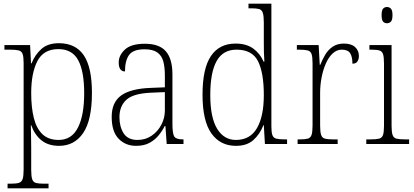

<svg xmlns="http://www.w3.org/2000/svg" viewBox="-20 -780 2244 1040"><path d="M21 240V215H39Q67 215 82 210.5Q97 206 102.5 190Q108 174 108 139V-438Q108 -472 102.5 -487.5Q97 -503 81 -507Q65 -511 33 -511H4V-536H143L148 -437H151Q169 -483 204 -514.5Q239 -546 299 -546Q389 -546 433.5 -481Q478 -416 478 -277Q478 -129 430.5 -59.5Q383 10 300 10Q242 10 205 -19.5Q168 -49 149 -102H147Q147 -85 148 -55Q149 -25 149 18V140Q149 175 154.5 191Q160 207 175 211Q190 215 218 215H243V240ZM298 -22Q368 -22 402 -88.5Q436 -155 436 -275Q436 -394 403.5 -454Q371 -514 296 -514Q216 -514 182.5 -449Q149 -384 149 -276Q149 -199 163 -142Q177 -85 209.5 -53.5Q242 -22 298 -22Z M717 10Q660 10 622.5 -28.5Q585 -67 585 -147Q585 -226 636.5 -263Q688 -300 797 -304L873 -307V-371Q873 -416 864.5 -447.5Q856 -479 832 -496Q808 -513 763 -513Q701 -513 679 -482Q657 -451 657 -393Q623 -393 623 -442Q623 -480 656.5 -511.5Q690 -543 765 -543Q843 -543 878.5 -502Q914 -461 914 -377V-109Q914 -56 924 -40.5Q934 -25 970 -25H974V0H883L876 -97H872Q859 -71 839 -46.5Q819 -22 789.5 -6Q760 10 717 10ZM725 -22Q768 -22 801.5 -45Q835 -68 854 -104.5Q873 -141 873 -181V-281L800 -278Q702 -274 664.5 -239.5Q627 -205 627 -145Q627 -93 650 -57.5Q673 -22 725 -22Z M1258 10Q1173 10 1125 -57.5Q1077 -125 1077 -267Q1077 -409 1122.5 -476.5Q1168 -544 1256 -544Q1314 -544 1351 -517.5Q1388 -491 1408 -446H1412Q1410 -471 1409.5 -498Q1409 -525 1409 -548V-658Q1409 -694 1403.5 -710.5Q1398 -727 1383.5 -731Q1369 -735 1341 -735H1326V-760H1450V-95Q1450 -63 1455.5 -48Q1461 -33 1476.5 -29Q1492 -25 1522 -25H1535V0H1415L1409 -102H1407Q1387 -52 1352 -21Q1317 10 1258 10ZM1260 -22Q1336 -23 1372.5 -87Q1409 -151 1409 -265Q1409 -386 1377.5 -448.5Q1346 -511 1261 -511Q1188 -511 1153.5 -449.5Q1119 -388 1119 -265Q1119 -143 1156.5 -82Q1194 -21 1260 -22Z M1592 0V-25H1604Q1632 -25 1647 -29Q1662 -33 1667.5 -49Q1673 -65 1673 -101V-438Q1673 -472 1667.5 -487.5Q1662 -503 1646 -507Q1630 -511 1598 -511H1588V-536H1706L1712 -429H1715Q1726 -457 1741.5 -483.5Q1757 -510 1782 -527Q1807 -544 1843 -544Q1883 -544 1903.5 -525Q1924 -506 1924 -477Q1924 -459 1916 -447Q1908 -435 1889 -435Q1889 -473 1876.5 -492Q1864 -511 1831 -511Q1804 -511 1782 -490.5Q1760 -470 1745 -436Q1730 -402 1722 -360.5Q1714 -319 1714 -278V-100Q1714 -65 1719.5 -49Q1725 -33 1740 -29Q1755 -25 1783 -25H1809V0Z M2076 -654Q2063 -654 2055 -663Q2047 -672 2047 -698Q2047 -724 2055 -733Q2063 -742 2076 -742Q2089 -742 2097.5 -733Q2106 -724 2106 -698Q2106 -672 2097.5 -663Q2089 -654 2076 -654ZM1964 0V-25H1986Q2018 -25 2033.5 -29Q2049 -33 2054.5 -48.5Q2060 -64 2060 -98V-435Q2060 -470 2055 -486Q2050 -502 2035.5 -506.5Q2021 -511 1993 -511H1981V-536H2101V-99Q2101 -65 2106.5 -49Q2112 -33 2127.5 -29Q2143 -25 2175 -25H2196V0Z"/></svg>

Font: Noto Serif Lao SemiCondensed ExtraLight
Style: Regular
Weight: 200
Width: 4
Designer: Monotype Design Team
Foundry: Monotype Imaging Inc.
Version: Version 2.003; ttfautohint (v1.8.4.7-5d5b)